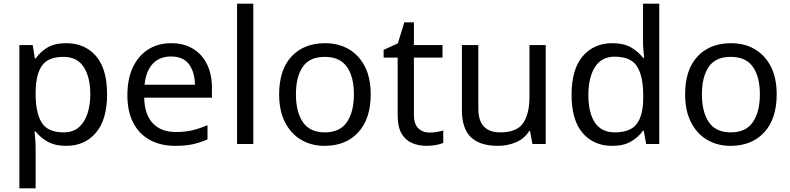

<svg xmlns="http://www.w3.org/2000/svg" viewBox="-20 -780 4281 1040"><path d="M340 -546Q439 -546 499.5 -477Q560 -408 560 -269Q560 -132 499.5 -61Q439 10 339 10Q277 10 236.5 -13.5Q196 -37 173 -68H167Q169 -51 171 -25Q173 1 173 20V240H85V-536H157L169 -463H173Q197 -498 236 -522Q275 -546 340 -546ZM324 -472Q242 -472 208.5 -426Q175 -380 173 -286V-269Q173 -170 205.5 -116.5Q238 -63 326 -63Q375 -63 406.5 -90Q438 -117 453.5 -163.5Q469 -210 469 -270Q469 -362 433.5 -417Q398 -472 324 -472Z M907 -546Q976 -546 1025.5 -516Q1075 -486 1101.5 -431.5Q1128 -377 1128 -304V-251H761Q763 -160 807.5 -112.5Q852 -65 932 -65Q983 -65 1022.5 -74.5Q1062 -84 1104 -102V-25Q1063 -7 1023 1.5Q983 10 928 10Q852 10 793.5 -21Q735 -52 702.5 -113.5Q670 -175 670 -264Q670 -352 699.5 -415Q729 -478 782.5 -512Q836 -546 907 -546ZM906 -474Q843 -474 806.5 -433.5Q770 -393 763 -321H1036Q1035 -389 1004 -431.5Q973 -474 906 -474Z M1352 0H1264V-760H1352Z M1988 -269Q1988 -136 1920.5 -63Q1853 10 1738 10Q1667 10 1611.5 -22.5Q1556 -55 1524 -117.5Q1492 -180 1492 -269Q1492 -402 1559 -474Q1626 -546 1741 -546Q1814 -546 1869.5 -513.5Q1925 -481 1956.5 -419.5Q1988 -358 1988 -269ZM1583 -269Q1583 -174 1620.5 -118.5Q1658 -63 1740 -63Q1821 -63 1859 -118.5Q1897 -174 1897 -269Q1897 -364 1859 -418Q1821 -472 1739 -472Q1657 -472 1620 -418Q1583 -364 1583 -269Z M2306 -62Q2326 -62 2347 -65.5Q2368 -69 2381 -73V-6Q2367 1 2341 5.5Q2315 10 2291 10Q2249 10 2213.5 -4.5Q2178 -19 2156 -55Q2134 -91 2134 -156V-468H2058V-510L2135 -545L2170 -659H2222V-536H2377V-468H2222V-158Q2222 -109 2245.5 -85.5Q2269 -62 2306 -62Z M2936 -536V0H2864L2851 -71H2847Q2821 -29 2775 -9.5Q2729 10 2677 10Q2580 10 2531 -36.5Q2482 -83 2482 -185V-536H2571V-191Q2571 -63 2690 -63Q2779 -63 2813.5 -113Q2848 -163 2848 -257V-536Z M3296 10Q3196 10 3136 -59.5Q3076 -129 3076 -267Q3076 -405 3136.5 -475.5Q3197 -546 3297 -546Q3359 -546 3398.5 -523Q3438 -500 3463 -467H3469Q3468 -480 3465.5 -505.5Q3463 -531 3463 -546V-760H3551V0H3480L3467 -72H3463Q3439 -38 3399 -14Q3359 10 3296 10ZM3310 -63Q3395 -63 3429.5 -109.5Q3464 -156 3464 -250V-266Q3464 -366 3431 -419.5Q3398 -473 3309 -473Q3238 -473 3202.5 -416.5Q3167 -360 3167 -265Q3167 -169 3202.5 -116Q3238 -63 3310 -63Z M4187 -269Q4187 -136 4119.5 -63Q4052 10 3937 10Q3866 10 3810.5 -22.5Q3755 -55 3723 -117.5Q3691 -180 3691 -269Q3691 -402 3758 -474Q3825 -546 3940 -546Q4013 -546 4068.5 -513.5Q4124 -481 4155.5 -419.5Q4187 -358 4187 -269ZM3782 -269Q3782 -174 3819.5 -118.5Q3857 -63 3939 -63Q4020 -63 4058 -118.5Q4096 -174 4096 -269Q4096 -364 4058 -418Q4020 -472 3938 -472Q3856 -472 3819 -418Q3782 -364 3782 -269Z"/></svg>

Font: Noto Sans Tai Le
Style: Regular
Weight: 400
Designer: Monotype Design Team
Foundry: Monotype Imaging Inc.
Version: Version 2.002; ttfautohint (v1.8.4.7-5d5b)